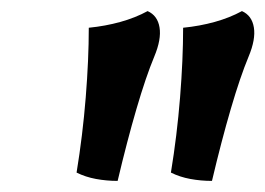

<svg xmlns="http://www.w3.org/2000/svg" viewBox="-20 -737 478 346"><path d="M246 -717Q264 -709 267.5 -687.5Q271 -666 258 -635Q243 -599 226 -541Q209 -483 192 -411Q172 -411 153 -414.5Q134 -418 118 -426Q129 -493 134.5 -561.5Q140 -630 140 -687Q170 -690 197 -697.5Q224 -705 246 -717ZM416 -717Q434 -709 437.5 -687.5Q441 -666 428 -635Q413 -599 396 -541Q379 -483 362 -411Q342 -411 323 -414.5Q304 -418 288 -426Q299 -493 304.5 -561.5Q310 -630 310 -687Q340 -690 367 -697.5Q394 -705 416 -717Z"/></svg>

Font: Vollkorn Black
Style: Italic
Weight: 900
Italic angle: -11°
Designer: Friedrich Althausen
Foundry: Friedrich Althausen
Version: Version 5.000; ttfautohint (v1.8.3)